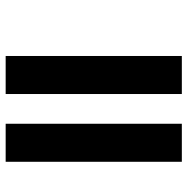

<svg xmlns="http://www.w3.org/2000/svg" viewBox="-12 -650 662 678"><g transform="rotate(90 319.0 -311.0)"><path d="M177.7 0V-622.1H312V0ZM417 0V-622.1H551.3V0Z"/></g></svg>

Font: NotoSans-Bold
Style: Bold
Weight: 700
Designer: Monotype Design team
Foundry: Monotype Imaging Inc.
Version: Version 1.04